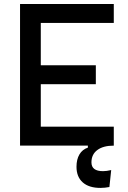

<svg xmlns="http://www.w3.org/2000/svg" viewBox="-20 -713 626 940"><path d="M471.7 207Q415.5 207 385 179.9Q354.5 152.8 354.5 103.5Q354.5 67.4 368.9 43Q383.3 18.6 410.2 9.8V0H78.1V-693.4H537.1V-600.6H179.7V-393.6H449.2V-300.8H179.7V-92.8H537.1V0Q485.4 0 456.5 21.5Q427.7 43 427.7 82Q427.7 125 484.4 125Q501.5 125 524.4 119.6L515.6 202.6Q493.2 207 471.7 207Z"/></svg>

Font: Cascadia Code NF
Style: Regular
Weight: 400
Monospace: yes
Designer: Aaron Bell
Foundry: Saja Typeworks
Version: Version 2404.023; ttfautohint (v1.8.4)